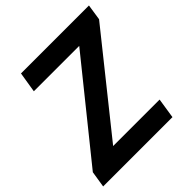

<svg xmlns="http://www.w3.org/2000/svg" viewBox="-195 -850 989 989"><g transform="rotate(-45 299.5 -355.5)"><path d="M179.7 -110.8H518.1L501 0H-3.9L10.3 -89.4L420.9 -599.1H90.3L108.4 -710.9H603.5L590.3 -624Z"/></g></svg>

Font: Roboto Mono
Style: Bold Italic
Weight: 700
Designer: Google
Version: Version 2.000985; 2015; ttfautohint (v1.3)